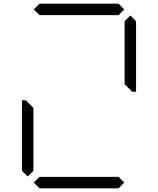

<svg xmlns="http://www.w3.org/2000/svg" viewBox="-20 -1020 856 1040"><path d="M130 -64 99 -95V-477H120L130 -467L161 -436V-95ZM194 -938 163 -969 194 -1000H622L653 -969L622 -938ZM686 -936 717 -905V-523H696L686 -533L655 -564V-905ZM653 -31 622 0H194L163 -31L194 -62H622Z"/></svg>

Font: DSEG7 Classic Mini
Style: Light
Weight: 300
Designer: Keshikan(Twitter:@keshinomi_88pro)
Version: Version 0.46